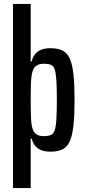

<svg xmlns="http://www.w3.org/2000/svg" viewBox="-20 -763 433 976"><path d="M46 193V-743H136V-451H141Q147 -474 159.5 -489Q172 -504 191.5 -511Q211 -518 236 -518Q274 -518 298 -506Q322 -494 335 -464.5Q348 -435 353.5 -384Q359 -333 359 -256Q359 -178 353.5 -126.5Q348 -75 335 -45.5Q322 -16 298 -4Q274 8 236 8Q197 8 173.5 -8Q150 -24 141 -58H136V193ZM202 -71Q224 -71 237.5 -76.5Q251 -82 257.5 -99.5Q264 -117 266.5 -154.5Q269 -192 269 -255Q269 -319 266.5 -356Q264 -393 258 -410.5Q252 -428 238.5 -433.5Q225 -439 204 -439Q177 -439 162 -427Q147 -415 141 -382Q138 -362 137 -333.5Q136 -305 136 -260Q136 -211 137 -178Q138 -145 141 -126Q147 -95 161.5 -83Q176 -71 202 -71Z"/></svg>

Font: Saira ExtraCondensed SemiBold
Style: Regular
Weight: 600
Width: 2
Designer: Hector Gatti with collaboration of the Omnibus-Type team
Foundry: Omnibus-Type
Version: Version 1.101